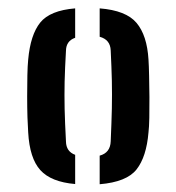

<svg xmlns="http://www.w3.org/2000/svg" viewBox="-20 -828 432 470"><path d="M49 -504Q48 -517.5 47.2 -541.2Q46.5 -565 46.5 -592Q46.5 -619 47 -643.2Q47.5 -667.5 49 -682Q54.5 -743 78.5 -772.8Q102.5 -802.5 164 -807.5V-735.5Q142 -728 141.5 -704Q139 -660.5 138.2 -628Q137.5 -595.5 138.2 -561.8Q139 -528 141.5 -481.5Q142 -457 164 -449V-377.5Q105 -382.5 78.8 -411.5Q52.5 -440.5 49 -504ZM224 -377V-447Q250 -454 251 -482Q253 -527.5 253.8 -562.2Q254.5 -597 253.8 -630.5Q253 -664 251 -704.5Q250 -731 224 -738V-807.5Q288.5 -802.5 314.2 -772Q340 -741.5 343.5 -682Q344.5 -667 345 -642.2Q345.5 -617.5 345.8 -590.2Q346 -563 345.5 -539.5Q345 -516 343.5 -504Q338.5 -444 314.2 -413.2Q290 -382.5 224 -377Z"/></svg>

Font: Big Shoulders Stencil Text
Style: Bold
Weight: 700
Designer: Patric King
Foundry: XO Type Co
Version: Version 1.000